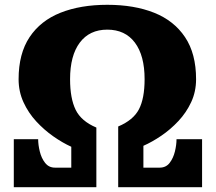

<svg xmlns="http://www.w3.org/2000/svg" viewBox="-20 -780 900 800"><path d="M715.5 -200Q715.5 -176.5 708.8 -148.8Q702 -121 686.8 -101.2Q671.5 -81.5 645.5 -81.5H577.5V-172.5Q614 -188.5 652.2 -214.5Q690.5 -240.5 723.5 -275.8Q756.5 -311 776.8 -354.8Q797 -398.5 797 -450Q797 -556.5 751 -625.2Q705 -694 622 -727Q539 -760 427 -760Q315.5 -760 232.2 -727Q149 -694 103.2 -625.2Q57.5 -556.5 57.5 -450Q57.5 -398.5 77.8 -354.2Q98 -310 131 -274.2Q164 -238.5 202.2 -211.8Q240.5 -185 277 -168.5V-81.5H209Q183.5 -81.5 168 -101.2Q152.5 -121 145.8 -148.8Q139 -176.5 139 -200H37.5V0H381.5V-248.5Q318.5 -275 295.2 -322.5Q272 -370 272 -450Q272 -548.5 312.5 -602.5Q353 -656.5 427 -656.5Q501.5 -656.5 542 -602.5Q582.5 -548.5 582.5 -450Q582.5 -370 559 -324.8Q535.5 -279.5 472.5 -253V0H822V-200Z"/></svg>

Font: Besley Black
Style: Regular
Weight: 900
Designer: Owen Earl
Foundry: indestructible type*
Version: Version 2.001